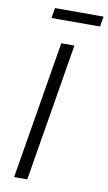

<svg xmlns="http://www.w3.org/2000/svg" viewBox="-99 -950 561 998"><g transform="rotate(10 182.0 -451.0)"><path d="M240.7 -727.5 120.1 0H50.8L171.4 -727.5ZM363.8 -901.9 354.5 -848.1H98.6L107.4 -901.9Z"/></g></svg>

Font: Inter Light
Style: Italic
Weight: 300
Italic angle: -9.3988°
Designer: Rasmus Andersson
Foundry: rsms
Version: Version 4.001;git-66647c0bb